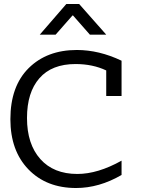

<svg xmlns="http://www.w3.org/2000/svg" viewBox="-20 -943 732 963"><path d="M589.7 -65.4Q476.9 0 361.5 0Q212.8 0 122.4 -93.6Q32.1 -187.2 32.1 -344.9Q32.1 -510.3 123.7 -601.3Q215.4 -692.3 365.4 -692.3Q476.9 -692.3 589.7 -638.5V-461.5H512.8V-589.7Q444.9 -621.8 359 -621.8Q239.7 -621.8 177.6 -550.6Q115.4 -479.5 115.4 -351.3Q115.4 -220.5 182.1 -145.5Q248.7 -70.5 367.9 -70.5Q470.5 -70.5 589.7 -137.2ZM343.6 -865.4 259 -769.2H179.5L312.8 -923.1H376.9L512.8 -769.2H430.8L346.2 -865.4Z"/></svg>

Font: Slabo 13px
Style: Regular
Weight: 400
Designer: John Hudson
Foundry: Tiro Typeworks Ltd.
Version: Version 1.02 Build 005a